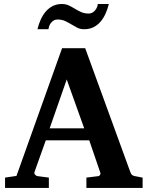

<svg xmlns="http://www.w3.org/2000/svg" viewBox="-20 -924 726 944"><path d="M308.1 -533.2 224.1 -293H394ZM404.8 0V-50.8L463.9 -58.1Q468.8 -59.1 472.2 -64.5Q475.6 -69.8 473.1 -75.2L418.9 -233.9H205.1L149.9 -79.1Q147 -71.3 152.8 -64.9Q158.7 -58.6 164.1 -58.1L220.2 -50.8V0H4.9V-50.8L61 -59.1L285.2 -687H398.9L621.1 -77.1Q625 -67.9 628.7 -64.2Q632.3 -60.5 643.1 -58.1L681.2 -50.8V0ZM515.1 -904.3Q508.8 -878.4 498.5 -856Q488.3 -833.5 473.6 -816.7Q459 -799.8 439.2 -790Q419.4 -780.3 394 -780.3Q374.5 -780.3 359.9 -787.8Q345.2 -795.4 330.8 -804.2Q316.4 -813 300.3 -820.6Q284.2 -828.1 262.2 -828.1Q245.6 -828.1 233.2 -814.5Q220.7 -800.8 218.3 -780.3H164.1Q170.4 -806.2 180.7 -828.6Q190.9 -851.1 205.6 -867.9Q220.2 -884.8 239.7 -894.5Q259.3 -904.3 284.2 -904.3Q303.7 -904.3 318.8 -897Q334 -889.6 348.4 -880.9Q362.8 -872.1 378.9 -864.7Q395 -857.4 417 -857.4Q424.8 -857.4 432.4 -861.1Q439.9 -864.7 445.8 -871.1Q451.7 -877.4 455.8 -886Q460 -894.5 460.9 -904.3Z"/></svg>

Font: Charis SIL APac
Style: Bold
Weight: 700
Foundry: SIL International
Version: Version 5.000